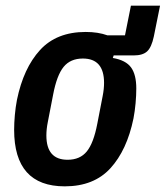

<svg xmlns="http://www.w3.org/2000/svg" viewBox="-20 -647 586 679"><path d="M209 12Q30 12 30 -188Q30 -212 32.5 -240Q35 -268 40 -294Q63 -406 121.5 -470Q180 -534 283 -534Q327 -534 360 -522H422L443 -627H546L524 -518Q516 -480 500.5 -465.5Q485 -451 453 -451H382L379 -442Q425 -434 443.5 -408.5Q462 -383 462 -334Q462 -310 459.5 -282Q457 -254 452 -228Q429 -116 370.5 -52Q312 12 209 12ZM219 -82Q263 -82 287 -111.5Q311 -141 324 -209L343 -307Q348 -332 348 -354Q348 -440 273 -440Q229 -440 205 -410.5Q181 -381 168 -313L149 -215Q144 -190 144 -168Q144 -82 219 -82Z"/></svg>

Font: IBM Plex Sans Cond SmBld
Style: Italic
Weight: 600
Width: 3
Italic angle: -11°
Designer: Mike Abbink, Paul van der Laan, Pieter van Rosmalen
Foundry: Bold Monday
Version: Version 1.3